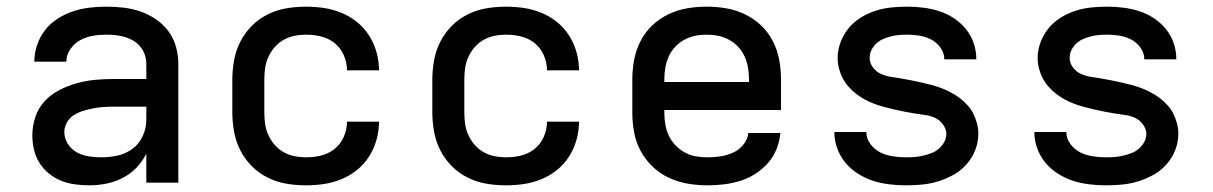

<svg xmlns="http://www.w3.org/2000/svg" viewBox="-20 -548 3640 576"><path d="M247 8Q226 8 204.5 5Q183 2 163 -6Q143 -14 126 -28Q109 -42 98 -60Q87 -78 82 -99Q77 -120 77 -142Q77 -170 86 -197Q95 -224 114 -244.5Q133 -265 158.5 -278Q184 -291 211 -298.5Q238 -306 265.5 -308.5Q293 -311 321 -311H419V-356Q419 -370 414.5 -383.5Q410 -397 401 -408Q392 -419 380 -426Q368 -433 354.5 -437Q341 -441 327 -442.5Q313 -444 299 -444Q278 -444 258 -440.5Q238 -437 220.5 -427.5Q203 -418 191 -400.5Q179 -383 179 -363Q179 -363 179 -363Q179 -363 179 -363H83Q83 -363 83 -363Q83 -363 83 -364Q83 -389 91.5 -413.5Q100 -438 115.5 -458Q131 -478 153 -492Q175 -506 199 -514Q223 -522 248 -525Q273 -528 299 -528Q325 -528 351 -525Q377 -522 401.5 -513.5Q426 -505 448 -490Q470 -475 485.5 -454Q501 -433 508 -407.5Q515 -382 515 -356V0H419V-87Q407 -63 389 -44.5Q371 -26 347.5 -14Q324 -2 298.5 3Q273 8 247 8ZM284 -76Q309 -76 333.5 -81.5Q358 -87 378 -102Q398 -117 408.5 -140.5Q419 -164 419 -189V-228H321Q306 -228 290.5 -227Q275 -226 260 -223Q245 -220 230 -215.5Q215 -211 202 -203Q189 -195 181 -181Q173 -167 173 -152Q173 -133 183.5 -116.5Q194 -100 210.5 -91Q227 -82 246 -79Q265 -76 284 -76Z M898 8Q868 8 839 3Q810 -2 783.5 -15Q757 -28 736 -49Q715 -70 701.5 -96Q688 -122 682.5 -151.5Q677 -181 677 -210V-310Q677 -339 682.5 -368.5Q688 -398 701.5 -424Q715 -450 736 -471Q757 -492 783.5 -505Q810 -518 839 -523Q868 -528 898 -528Q925 -528 952 -524Q979 -520 1004.5 -509.5Q1030 -499 1051.5 -481.5Q1073 -464 1087.5 -441Q1102 -418 1109.5 -391.5Q1117 -365 1117 -338Q1117 -337 1117 -337Q1117 -337 1117 -337H1021Q1021 -337 1021 -337Q1021 -337 1021 -337Q1021 -360 1011.5 -382Q1002 -404 984 -418.5Q966 -433 943.5 -438.5Q921 -444 898 -444Q880 -444 863 -440.5Q846 -437 831 -428.5Q816 -420 804.5 -407Q793 -394 785.5 -378Q778 -362 775.5 -344.5Q773 -327 773 -310V-210Q773 -193 775.5 -175.5Q778 -158 785.5 -142Q793 -126 804.5 -113Q816 -100 831 -91.5Q846 -83 863 -79.5Q880 -76 898 -76Q921 -76 943.5 -81.5Q966 -87 984 -101.5Q1002 -116 1011.5 -138Q1021 -160 1021 -183Q1021 -183 1021 -183Q1021 -183 1021 -183H1117Q1117 -183 1117 -183Q1117 -183 1117 -182Q1117 -155 1109.5 -128.5Q1102 -102 1087.5 -79Q1073 -56 1051.5 -38.5Q1030 -21 1004.5 -10.5Q979 0 952 4Q925 8 898 8Z M1498 8Q1468 8 1439 3Q1410 -2 1383.5 -15Q1357 -28 1336 -49Q1315 -70 1301.5 -96Q1288 -122 1282.5 -151.5Q1277 -181 1277 -210V-310Q1277 -339 1282.5 -368.5Q1288 -398 1301.5 -424Q1315 -450 1336 -471Q1357 -492 1383.5 -505Q1410 -518 1439 -523Q1468 -528 1498 -528Q1525 -528 1552 -524Q1579 -520 1604.5 -509.5Q1630 -499 1651.5 -481.5Q1673 -464 1687.5 -441Q1702 -418 1709.5 -391.5Q1717 -365 1717 -338Q1717 -337 1717 -337Q1717 -337 1717 -337H1621Q1621 -337 1621 -337Q1621 -337 1621 -337Q1621 -360 1611.5 -382Q1602 -404 1584 -418.5Q1566 -433 1543.5 -438.5Q1521 -444 1498 -444Q1480 -444 1463 -440.5Q1446 -437 1431 -428.5Q1416 -420 1404.5 -407Q1393 -394 1385.5 -378Q1378 -362 1375.5 -344.5Q1373 -327 1373 -310V-210Q1373 -193 1375.5 -175.5Q1378 -158 1385.5 -142Q1393 -126 1404.5 -113Q1416 -100 1431 -91.5Q1446 -83 1463 -79.5Q1480 -76 1498 -76Q1521 -76 1543.5 -81.5Q1566 -87 1584 -101.5Q1602 -116 1611.5 -138Q1621 -160 1621 -183Q1621 -183 1621 -183Q1621 -183 1621 -183H1717Q1717 -183 1717 -183Q1717 -183 1717 -182Q1717 -155 1709.5 -128.5Q1702 -102 1687.5 -79Q1673 -56 1651.5 -38.5Q1630 -21 1604.5 -10.5Q1579 0 1552 4Q1525 8 1498 8Z M2103 8Q2073 8 2043.5 3Q2014 -2 1987 -14.5Q1960 -27 1938 -48Q1916 -69 1902 -95Q1888 -121 1882.5 -150.5Q1877 -180 1877 -210V-310Q1877 -340 1882.5 -369Q1888 -398 1901.5 -424.5Q1915 -451 1936.5 -471.5Q1958 -492 1985 -505Q2012 -518 2041 -523Q2070 -528 2100 -528Q2130 -528 2159 -523Q2188 -518 2215 -505Q2242 -492 2263.5 -471.5Q2285 -451 2298.5 -424.5Q2312 -398 2317.5 -369Q2323 -340 2323 -310V-218H1973V-210Q1973 -192 1976 -174.5Q1979 -157 1986.5 -141Q1994 -125 2006.5 -112Q2019 -99 2034.5 -90.5Q2050 -82 2067.5 -79Q2085 -76 2103 -76Q2122 -76 2141.5 -79Q2161 -82 2179 -90Q2197 -98 2210 -114Q2223 -130 2225 -149H2321Q2319 -124 2309.5 -100.5Q2300 -77 2283.5 -58.5Q2267 -40 2246 -26.5Q2225 -13 2201 -5.5Q2177 2 2152 5Q2127 8 2103 8ZM2227 -302V-310Q2227 -328 2224 -345Q2221 -362 2214 -378Q2207 -394 2195 -407Q2183 -420 2167.5 -428.5Q2152 -437 2135 -440.5Q2118 -444 2100 -444Q2082 -444 2065 -440.5Q2048 -437 2032.5 -428.5Q2017 -420 2005 -407Q1993 -394 1986 -378Q1979 -362 1976 -345Q1973 -328 1973 -310V-302Z M2698 8Q2673 8 2648 5Q2623 2 2599.5 -5.5Q2576 -13 2554.5 -26.5Q2533 -40 2517 -59Q2501 -78 2492 -102Q2483 -126 2483 -151Q2483 -151 2483 -151.5Q2483 -152 2483 -152H2579Q2579 -132 2591.5 -115.5Q2604 -99 2621.5 -90.5Q2639 -82 2659 -79Q2679 -76 2698 -76Q2711 -76 2724 -77Q2737 -78 2749.5 -81Q2762 -84 2774 -88.5Q2786 -93 2796 -101.5Q2806 -110 2812.5 -121.5Q2819 -133 2819 -146Q2819 -161 2809 -174.5Q2799 -188 2785 -194.5Q2771 -201 2755.5 -203Q2740 -205 2724.5 -207.5Q2709 -210 2693.5 -213Q2678 -216 2663 -219.5Q2648 -223 2633 -227Q2618 -231 2603 -236.5Q2588 -242 2574.5 -249.5Q2561 -257 2548.5 -266.5Q2536 -276 2525.5 -288Q2515 -300 2508 -313.5Q2501 -327 2497 -342.5Q2493 -358 2493 -374Q2493 -398 2501.5 -421Q2510 -444 2525.5 -463Q2541 -482 2562 -495Q2583 -508 2606 -515.5Q2629 -523 2653 -525.5Q2677 -528 2702 -528Q2726 -528 2750 -525Q2774 -522 2797.5 -514.5Q2821 -507 2841.5 -493.5Q2862 -480 2877.5 -461Q2893 -442 2901 -418.5Q2909 -395 2909 -371Q2909 -371 2909 -371Q2909 -371 2909 -370Q2909 -370 2909 -370Q2909 -370 2909 -370H2813Q2813 -389 2801.5 -405Q2790 -421 2773.5 -429.5Q2757 -438 2738.5 -441Q2720 -444 2702 -444Q2689 -444 2677 -443Q2665 -442 2653 -439Q2641 -436 2629.5 -431Q2618 -426 2609 -417.5Q2600 -409 2594.5 -398Q2589 -387 2589 -375Q2589 -359 2598.5 -346Q2608 -333 2622.5 -326.5Q2637 -320 2652.5 -317.5Q2668 -315 2683.5 -312.5Q2699 -310 2714 -307Q2729 -304 2744.5 -300.5Q2760 -297 2775 -293Q2790 -289 2804.5 -283.5Q2819 -278 2833 -270.5Q2847 -263 2859.5 -253.5Q2872 -244 2882.5 -232.5Q2893 -221 2900 -207Q2907 -193 2911 -177.5Q2915 -162 2915 -147Q2915 -122 2906 -98.5Q2897 -75 2880.5 -56Q2864 -37 2842 -24.5Q2820 -12 2796.5 -4.5Q2773 3 2748 5.5Q2723 8 2698 8Z M3298 8Q3273 8 3248 5Q3223 2 3199.5 -5.5Q3176 -13 3154.5 -26.5Q3133 -40 3117 -59Q3101 -78 3092 -102Q3083 -126 3083 -151Q3083 -151 3083 -151.5Q3083 -152 3083 -152H3179Q3179 -132 3191.5 -115.5Q3204 -99 3221.5 -90.5Q3239 -82 3259 -79Q3279 -76 3298 -76Q3311 -76 3324 -77Q3337 -78 3349.5 -81Q3362 -84 3374 -88.5Q3386 -93 3396 -101.5Q3406 -110 3412.5 -121.5Q3419 -133 3419 -146Q3419 -161 3409 -174.5Q3399 -188 3385 -194.5Q3371 -201 3355.5 -203Q3340 -205 3324.5 -207.5Q3309 -210 3293.5 -213Q3278 -216 3263 -219.5Q3248 -223 3233 -227Q3218 -231 3203 -236.5Q3188 -242 3174.5 -249.5Q3161 -257 3148.5 -266.5Q3136 -276 3125.5 -288Q3115 -300 3108 -313.5Q3101 -327 3097 -342.5Q3093 -358 3093 -374Q3093 -398 3101.5 -421Q3110 -444 3125.5 -463Q3141 -482 3162 -495Q3183 -508 3206 -515.5Q3229 -523 3253 -525.5Q3277 -528 3302 -528Q3326 -528 3350 -525Q3374 -522 3397.5 -514.5Q3421 -507 3441.5 -493.5Q3462 -480 3477.5 -461Q3493 -442 3501 -418.5Q3509 -395 3509 -371Q3509 -371 3509 -371Q3509 -371 3509 -370Q3509 -370 3509 -370Q3509 -370 3509 -370H3413Q3413 -389 3401.5 -405Q3390 -421 3373.5 -429.5Q3357 -438 3338.5 -441Q3320 -444 3302 -444Q3289 -444 3277 -443Q3265 -442 3253 -439Q3241 -436 3229.5 -431Q3218 -426 3209 -417.5Q3200 -409 3194.5 -398Q3189 -387 3189 -375Q3189 -359 3198.5 -346Q3208 -333 3222.5 -326.5Q3237 -320 3252.5 -317.5Q3268 -315 3283.5 -312.5Q3299 -310 3314 -307Q3329 -304 3344.5 -300.5Q3360 -297 3375 -293Q3390 -289 3404.5 -283.5Q3419 -278 3433 -270.5Q3447 -263 3459.5 -253.5Q3472 -244 3482.5 -232.5Q3493 -221 3500 -207Q3507 -193 3511 -177.5Q3515 -162 3515 -147Q3515 -122 3506 -98.5Q3497 -75 3480.5 -56Q3464 -37 3442 -24.5Q3420 -12 3396.5 -4.5Q3373 3 3348 5.5Q3323 8 3298 8Z"/></svg>

Font: Iosevka Custom Medium Extended
Style: Regular
Weight: 500
Width: 7
Monospace: yes
Designer: Belleve Invis
Foundry: Belleve Invis
Version: Version 11.2.4; ttfautohint (v1.8.4)